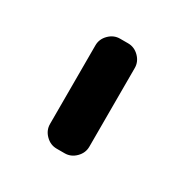

<svg xmlns="http://www.w3.org/2000/svg" viewBox="-75 -763 358 372"><g transform="rotate(30 104.0 -577.0)"><path d="M148 -489Q148 -475 137.5 -464.5Q127 -454 113 -454H95Q81 -454 70.5 -464.5Q60 -475 60 -489V-665Q60 -679 70.5 -689.5Q81 -700 95 -700H113Q127 -700 137.5 -689.5Q148 -679 148 -665Z"/></g></svg>

Font: Trueno
Style: Round
Weight: 400
Designer: Julieta Ulanovsky, Jasper
Foundry: Julieta Ulanovsky, Cannot Into Space Fonts
Version: Version 3.001